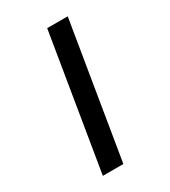

<svg xmlns="http://www.w3.org/2000/svg" viewBox="-229 -936 1057 1191"><g transform="rotate(-30 300.0 -340.0)"><path d="M147 143 306 -823H453L294 143Z"/></g></svg>

Font: Iosevka Curly HvExObl
Style: Regular
Weight: 900
Width: 7
Italic angle: -9°
Monospace: yes
Designer: Belleve Invis
Foundry: Belleve Invis
Version: Version 11.1.0; ttfautohint (v1.8.3)